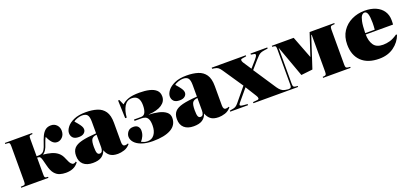

<svg xmlns="http://www.w3.org/2000/svg" viewBox="16 -1315 4464 2106"><g transform="rotate(-20 2247.5 -261.5)"><path d="M544 14Q507 14 473.5 4Q440 -6 413 -38Q386 -70 370 -136Q360 -177 352 -205Q344 -233 336 -241Q331 -246 322.5 -248Q314 -250 302 -251V-58Q302 -32 305.5 -24Q309 -16 322 -14L343 -12V0H25V-12L56 -14Q69 -15 74 -23Q79 -31 79 -57V-466Q79 -492 74 -500Q69 -508 56 -509L25 -511V-523H343V-511L322 -509Q309 -508 305.5 -499.5Q302 -491 302 -465V-267Q316 -267 330 -267.5Q344 -268 356 -272Q365 -275 375 -281.5Q385 -288 397 -308Q409 -328 422 -369Q437 -416 454.5 -453Q472 -490 498 -511Q524 -532 564 -532Q605 -532 631 -504Q657 -476 657 -436Q657 -390 630 -362.5Q603 -335 569 -335Q535 -335 510.5 -362.5Q486 -390 469 -432Q461 -422 454 -404.5Q447 -387 439 -364Q426 -322 410.5 -297Q395 -272 375 -262V-260Q426 -255 468.5 -243Q511 -231 542.5 -205.5Q574 -180 592 -134Q613 -82 627.5 -67Q642 -52 653 -52Q672 -52 685 -65L693 -54Q665 -17 628.5 -1.5Q592 14 544 14Z M859 14Q789 14 749.5 -21Q710 -56 710 -123Q710 -178 738 -209.5Q766 -241 829.5 -257Q893 -273 1001 -280V-416Q1001 -472 983.5 -494.5Q966 -517 922 -517Q900 -517 868.5 -507Q837 -497 822 -482Q855 -445 870 -423.5Q885 -402 889 -389.5Q893 -377 893 -367Q893 -342 872 -324Q851 -306 811 -306Q764 -306 743 -328Q722 -350 722 -383Q722 -415 749 -451Q776 -487 831.5 -512Q887 -537 972 -537Q1047 -537 1104 -519Q1161 -501 1193 -454.5Q1225 -408 1225 -322V-95Q1225 -48 1255 -48Q1274 -48 1291 -56L1296 -48Q1265 -11 1225 1.5Q1185 14 1151 14Q1089 14 1057 -12Q1025 -38 1012 -79Q996 -33 960 -9.5Q924 14 859 14ZM963 -57Q983 -57 992 -73.5Q1001 -90 1001 -118V-264Q957 -260 942 -236Q927 -212 927 -147Q927 -95 935.5 -76Q944 -57 963 -57Z M1560 14Q1484 14 1430.5 -5Q1377 -24 1349.5 -55.5Q1322 -87 1322 -123Q1322 -152 1343 -179.5Q1364 -207 1407 -207Q1445 -207 1462 -187Q1479 -167 1479 -139Q1479 -105 1466 -76Q1453 -47 1432 -24Q1448 -16 1464 -10.5Q1480 -5 1505 -5Q1555 -5 1584 -45Q1613 -85 1613 -150Q1613 -198 1601.5 -222.5Q1590 -247 1570.5 -255.5Q1551 -264 1526 -264H1444V-280H1526Q1561 -280 1575.5 -311.5Q1590 -343 1590 -395Q1590 -508 1499 -508Q1442 -508 1411.5 -456.5Q1381 -405 1376 -327H1358L1351 -536H1366L1393 -475Q1421 -503 1468.5 -520Q1516 -537 1598 -537Q1664 -537 1714.5 -525Q1765 -513 1793.5 -486Q1822 -459 1822 -413Q1822 -355 1769 -319Q1716 -283 1615 -277V-275Q1675 -273 1727.5 -261Q1780 -249 1812.5 -223Q1845 -197 1845 -154Q1845 -70 1770.5 -28Q1696 14 1560 14Z M2036 14Q1966 14 1926.5 -21Q1887 -56 1887 -123Q1887 -178 1915 -209.5Q1943 -241 2006.5 -257Q2070 -273 2178 -280V-416Q2178 -472 2160.5 -494.5Q2143 -517 2099 -517Q2077 -517 2045.5 -507Q2014 -497 1999 -482Q2032 -445 2047 -423.5Q2062 -402 2066 -389.5Q2070 -377 2070 -367Q2070 -342 2049 -324Q2028 -306 1988 -306Q1941 -306 1920 -328Q1899 -350 1899 -383Q1899 -415 1926 -451Q1953 -487 2008.5 -512Q2064 -537 2149 -537Q2224 -537 2281 -519Q2338 -501 2370 -454.5Q2402 -408 2402 -322V-95Q2402 -48 2432 -48Q2451 -48 2468 -56L2473 -48Q2442 -11 2402 1.5Q2362 14 2328 14Q2266 14 2234 -12Q2202 -38 2189 -79Q2173 -33 2137 -9.5Q2101 14 2036 14ZM2140 -57Q2160 -57 2169 -73.5Q2178 -90 2178 -118V-264Q2134 -260 2119 -236Q2104 -212 2104 -147Q2104 -95 2112.5 -76Q2121 -57 2140 -57Z M2465 0V-12L2508 -20Q2524 -23 2537.5 -31.5Q2551 -40 2567 -59L2699 -219L2542 -451Q2524 -478 2508.5 -490Q2493 -502 2465 -506L2439 -510V-523H2837V-511L2787 -503Q2772 -501 2771.5 -489Q2771 -477 2781 -460L2845 -363L2915 -443Q2941 -473 2942.5 -487.5Q2944 -502 2930 -504L2892 -510V-523H3088L3087 -510L3051 -505Q3023 -501 3006.5 -494.5Q2990 -488 2975.5 -474.5Q2961 -461 2938 -435L2857 -342L3032 -78Q3049 -53 3068 -37.5Q3087 -22 3112 -18L3146 -13V0H2736V-13L2787 -18Q2805 -20 2806 -32.5Q2807 -45 2795 -64L2714 -194L2596 -53Q2590 -46 2587 -38Q2584 -30 2592 -24.5Q2600 -19 2626 -17L2673 -13V0Z M3141 0V-12L3162 -14Q3176 -16 3180.5 -24.5Q3185 -33 3185 -58V-465Q3185 -490 3180.5 -499Q3176 -508 3162 -509L3141 -511V-523H3396L3496 -263L3511 -308L3582 -523H3870V-511L3846 -509Q3828 -508 3822 -499.5Q3816 -491 3816 -465V-58Q3816 -32 3822 -24Q3828 -16 3846 -14L3870 -12V0H3549V-12L3570 -14Q3584 -16 3588.5 -24.5Q3593 -33 3593 -58V-487H3588L3470 -126L3336 -111L3205 -473H3203V-58Q3203 -32 3209 -24Q3215 -16 3233 -14L3257 -12V0Z M4202 14Q4068 14 3995 -56.5Q3922 -127 3922 -252Q3922 -343 3964 -406.5Q4006 -470 4075.5 -503.5Q4145 -537 4227 -537Q4301 -537 4356 -513Q4411 -489 4441.5 -444Q4472 -399 4472 -336Q4472 -326 4471.5 -314Q4471 -302 4470 -287H4151Q4152 -211 4184 -163.5Q4216 -116 4293 -116Q4334 -116 4374 -127.5Q4414 -139 4463 -173L4473 -167Q4444 -88 4373.5 -37Q4303 14 4202 14ZM4151 -303H4262Q4264 -324 4265 -343Q4266 -362 4266 -381Q4266 -452 4255 -485Q4244 -518 4220 -518Q4203 -518 4188 -501.5Q4173 -485 4163 -438.5Q4153 -392 4151 -303Z"/></g></svg>

Font: Display Black
Style: Regular
Weight: 900
Designer: Latin by Veronika Burian and Jose Scaglione. Greek by Irene Vlachou. Cyrillic by Vera Evstafieva.
Foundry: TypeTogether
Version: Version 3.002